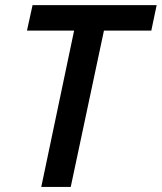

<svg xmlns="http://www.w3.org/2000/svg" viewBox="-20 -734 635 754"><path d="M257.8 0H142.1L271 -613.8H85.9L107.9 -713.9H595.2L574.2 -613.8H388.2Z"/></svg>

Font: Open Sans Semibold
Style: Italic
Weight: 600
Italic angle: -12°
Foundry: Ascender Corporation
Version: Version 1.10